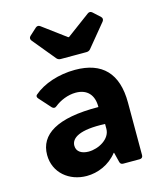

<svg xmlns="http://www.w3.org/2000/svg" viewBox="-111 -810 756 902"><g transform="rotate(-15 267.0 -359.0)"><path d="M367.2 -559.6 458 -669.9C463.9 -677.7 463.9 -685.5 457 -692.4L422.9 -723.6C416 -729.5 408.2 -730.5 400.4 -724.6L287.1 -640.6H283.2L169.9 -724.6C162.1 -730.5 154.3 -729.5 147.5 -723.6L113.3 -692.4C106.4 -685.5 106.4 -677.7 112.3 -669.9L203.1 -559.6C208 -553.7 214.8 -550.8 222.7 -550.8H347.7C355.5 -550.8 362.3 -553.7 367.2 -559.6ZM273.4 -484.4C194.3 -484.4 118.2 -459 71.3 -418C65.4 -413.1 66.4 -405.3 73.2 -398.4L123 -342.8C129.9 -335.9 137.7 -335 145.5 -341.8C171.9 -363.3 210.9 -379.9 249 -379.9C304.7 -379.9 335.9 -345.7 335 -287.1C132.8 -289.1 43.9 -230.5 43.9 -131.8C43.9 -44.9 114.3 11.7 199.2 11.7C252.9 11.7 310.5 -11.7 348.6 -60.5H350.6L362.3 -13.7C364.3 -3.9 370.1 0 378.9 0H459C468.8 0 474.6 -5.9 474.6 -15.6V-271.5C474.6 -414.1 405.3 -484.4 273.4 -484.4ZM237.3 -96.7C205.1 -96.7 178.7 -110.4 178.7 -140.6C178.7 -177.7 220.7 -208 344.7 -202.1V-178.7C344.7 -128.9 285.2 -96.7 237.3 -96.7Z"/></g></svg>

Font: Ed Sans Neue
Style: Bold
Weight: 700
Designer: Stephen Hutchings
Version: Version 1.004;PS 001.004;hotconv 1.0.88;makeotf.lib2.5.64775